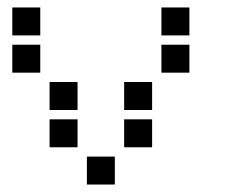

<svg xmlns="http://www.w3.org/2000/svg" viewBox="-20 -508 640 515"><path d="M14 -488Q13 -488 13 -488Q13 -488 13 -487V-414Q13 -413 13 -413Q13 -413 14 -413H87Q88 -413 88 -413Q88 -413 88 -414V-487Q88 -488 88 -488Q88 -488 87 -488ZM414 -488Q413 -488 413 -488Q413 -488 413 -487V-414Q413 -413 413 -413Q413 -413 414 -413H487Q488 -413 488 -413Q488 -413 488 -414V-487Q488 -488 488 -488Q488 -488 487 -488ZM14 -388Q13 -388 13 -388Q13 -388 13 -387V-314Q13 -313 13 -313Q13 -313 14 -313H87Q88 -313 88 -313Q88 -313 88 -314V-387Q88 -388 88 -388Q88 -388 87 -388ZM414 -388Q413 -388 413 -388Q413 -388 413 -387V-314Q413 -313 413 -313Q413 -313 414 -313H487Q488 -313 488 -313Q488 -313 488 -314V-387Q488 -388 488 -388Q488 -388 487 -388ZM114 -288Q113 -288 113 -288Q113 -288 113 -287V-214Q113 -213 113 -213Q113 -213 114 -213H187Q188 -213 188 -213Q188 -213 188 -214V-287Q188 -288 188 -288Q188 -288 187 -288ZM314 -288Q313 -288 313 -288Q313 -288 313 -287V-214Q313 -213 313 -213Q313 -213 314 -213H387Q388 -213 388 -213Q388 -213 388 -214V-287Q388 -288 388 -288Q388 -288 387 -288ZM114 -188Q113 -188 113 -188Q113 -188 113 -187V-114Q113 -113 113 -113Q113 -113 114 -113H187Q188 -113 188 -113Q188 -113 188 -114V-187Q188 -188 188 -188Q188 -188 187 -188ZM314 -188Q313 -188 313 -188Q313 -188 313 -187V-114Q313 -113 313 -113Q313 -113 314 -113H387Q388 -113 388 -113Q388 -113 388 -114V-187Q388 -188 388 -188Q388 -188 387 -188ZM214 -88Q213 -88 213 -88Q213 -88 213 -87V-14Q213 -13 213 -13Q213 -13 214 -13H287Q288 -13 288 -13Q288 -13 288 -14V-87Q288 -88 288 -88Q288 -88 287 -88Z"/></svg>

Font: Doto
Style: Bold
Weight: 700
Monospace: yes
Version: Version 1.000